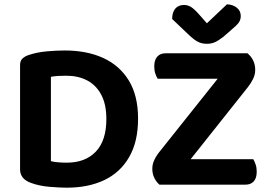

<svg xmlns="http://www.w3.org/2000/svg" viewBox="-20 -856 1246 890"><path d="M473 -304Q473 -204 424 -153Q375 -102 290 -102Q271 -102 251 -103.5Q231 -105 216 -109V-500Q232 -503 250 -504Q268 -505 287 -505Q342 -505 383.5 -483.5Q425 -462 449 -417.5Q473 -373 473 -304ZM620 -306Q620 -413 577 -483Q534 -553 458 -587.5Q382 -622 280 -622Q242 -622 197 -618Q152 -614 113 -601Q95 -595 84 -584.5Q73 -574 73 -554V-71Q73 -26 124 -8Q162 6 209.5 10Q257 14 290 14Q389 14 463 -21Q537 -56 578.5 -127.5Q620 -199 620 -306ZM723 -157 1083 -609H1127Q1163 -579 1163 -532Q1163 -511 1153.5 -491Q1144 -471 1129 -452L770 0H719Q705 -12 695.5 -31Q686 -50 686 -74Q686 -96 696.5 -117Q707 -138 723 -157ZM739 0 801 -118H1154Q1160 -108 1165 -93.5Q1170 -79 1170 -60Q1170 -30 1156 -15Q1142 0 1118 0ZM1100 -609 1051 -491H711Q705 -500 700 -515Q695 -530 695 -548Q695 -578 709 -593.5Q723 -609 747 -609ZM939 -748Q962 -769 985.5 -792Q1009 -815 1032 -836Q1059 -835 1077.5 -820.5Q1096 -806 1096 -782Q1096 -764 1086.5 -751Q1077 -738 1055 -720L1016 -686Q993 -668 976.5 -660.5Q960 -653 939 -653Q914 -653 896 -663Q878 -673 861 -689L778 -768Q778 -799 792.5 -816Q807 -833 833 -833Q850 -833 865 -824Q880 -815 903 -789Z"/></svg>

Font: BalooTamma2Bold
Style: Bold
Weight: 700
Designer: Divya Kowshik, Shuchita Grover and Ek Type
Foundry: Ek Type
Version: Version 1.700